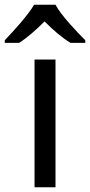

<svg xmlns="http://www.w3.org/2000/svg" viewBox="-60 -786 378 806"><path d="M173 -766H83C57 -721 -3 -656 -40 -617V-606H20C55 -628 91 -660 127 -696C163 -660 201 -627 236 -606H298V-617C260 -655 197 -721 173 -766ZM173 0V-536H85V0Z"/></svg>

Font: Noto Sans Lycian
Style: Regular
Weight: 400
Designer: Monotype Design Team
Foundry: Monotype Imaging Inc.
Version: Version 2.002